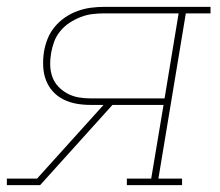

<svg xmlns="http://www.w3.org/2000/svg" viewBox="-22 -540 642 560"><path d="M-2 0V-19H86L280 -234H242Q221 -234 201 -237.5Q181 -241 163 -250Q145 -259 132 -273.5Q119 -288 112 -306.5Q105 -325 104 -346Q103 -367 106 -387Q109 -407 116.5 -426Q124 -445 137 -461Q150 -477 167.5 -489Q185 -501 204.5 -508Q224 -515 243.5 -517.5Q263 -520 282 -520H592V-501H520L440 -19H509V0H348V-19H419L455 -234H306L95 0ZM458 -253 499 -501H282Q265 -501 248 -499Q231 -497 214 -490.5Q197 -484 181.5 -474Q166 -464 154 -449.5Q142 -435 136 -418.5Q130 -402 127 -385Q124 -367 124.5 -349Q125 -331 131 -315Q137 -299 148.5 -287Q160 -275 175 -267Q190 -259 207 -256Q224 -253 242 -253Z"/></svg>

Font: Iosevka Etoile Thin Oblique
Style: Regular
Weight: 100
Italic angle: -9°
Designer: Belleve Invis
Foundry: Belleve Invis
Version: Version 15.5.2; ttfautohint (v1.8.4)